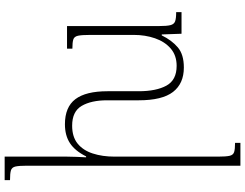

<svg xmlns="http://www.w3.org/2000/svg" viewBox="-134 -666 1053 825"><g transform="rotate(-90 392.5 -253.5)"><path d="M693 -98Q693 -63 697 -47.5Q701 -32 713.5 -27.5Q726 -23 753 -23V0H660L657 -85H653Q632 -42 601.5 -16Q571 10 515 10Q446 10 410 -36.5Q374 -83 374 -184V-320Q374 -388 350 -429Q326 -470 265 -470Q217 -470 188 -446.5Q159 -423 145.5 -381.5Q132 -340 132 -288V157Q132 191 135.5 206.5Q139 222 151.5 226Q164 230 191 230V253H93V-664Q93 -698 89.5 -713.5Q86 -729 73 -733Q60 -737 31 -737V-760H132V-492Q132 -472 131 -451Q130 -430 129 -410H133Q157 -458 190 -479.5Q223 -501 271 -501Q345 -501 379 -456Q413 -411 413 -318V-184Q413 -109 437 -65Q461 -21 522 -21Q567 -21 596.5 -46.5Q626 -72 640.5 -114Q655 -156 655 -205V-391Q655 -428 651.5 -444.5Q648 -461 635.5 -465Q623 -469 596 -469V-492H693Z"/></g></svg>

Font: Noto Serif Armenian SemiCondensed ExtraLight
Style: Regular
Weight: 200
Width: 4
Designer: Monotype Design Team
Foundry: Monotype Imaging Inc.
Version: Version 2.008; ttfautohint (v1.8.4.7-5d5b)